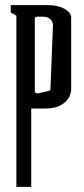

<svg xmlns="http://www.w3.org/2000/svg" viewBox="-20 -730 330 750"><path d="M44 -669 22 -681V-710H168Q206 -710 232 -695.5Q258 -681 258 -661V-379Q258 -368 250.5 -351.5Q243 -335 220 -320.5Q197 -306 155 -306H102V0H44ZM171 -375Q177 -377 177 -381L187 -633Q186 -646 176 -655.5Q166 -665 145 -665H128Q116 -665 116 -658V-373Q116 -370 119.5 -367.5Q123 -365 128 -365Z"/></svg>

Font: Bahianita
Style: Regular
Weight: 400
Designer: Pablo Cosgaya & Dani Raskovsky
Foundry: Pablo Cosgaya & Dani Raskovsky
Version: Version 1.008